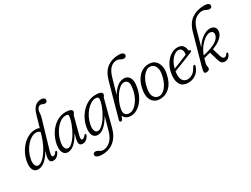

<svg xmlns="http://www.w3.org/2000/svg" viewBox="-72 -1426 3097 2372"><g transform="rotate(-30 1476.0 -240.5)"><path d="M398.5 -55Q364 8 308.5 8Q259 8 259 -46.5Q259 -60 263.2 -81.8Q267.5 -103.5 281 -146.5Q234 -65.5 186.8 -28.8Q139.5 8 93 8Q47 8 25.5 -31.5Q4 -71 17 -146Q26.5 -202 52.5 -254.2Q78.5 -306.5 117 -347.8Q155.5 -389 203.5 -413.2Q251.5 -437.5 305.5 -437.5Q339 -437.5 361.5 -424.5L411 -594.5Q431.5 -664 466.5 -695Q501.5 -726 550.5 -726Q578 -726 591.8 -715.2Q605.5 -704.5 605.5 -690Q605.5 -675 596.8 -665Q588 -655 571.5 -655Q553 -655 541.5 -662.8Q530 -670.5 511.5 -670.5Q485 -670.5 467 -637Q459.5 -620.5 457.8 -604Q456 -587.5 454.2 -567Q452.5 -546.5 444 -518L326.5 -117Q316.5 -82 317 -61.5Q317.5 -41 334.5 -41Q344.5 -41 355.5 -47.8Q366.5 -54.5 380.5 -74.5Q388 -85 396 -81Q408.5 -77 398.5 -55ZM74.5 -148Q64.5 -97 76.5 -65.8Q88.5 -34.5 116.5 -34.5Q144.5 -34.5 175.5 -59Q206.5 -83.5 236.8 -126Q267 -168.5 292.8 -222.8Q318.5 -277 335.5 -336L348 -377.5Q327.5 -400 292 -400Q259.5 -400 225.2 -380.2Q191 -360.5 160.2 -325.8Q129.5 -291 107 -245.5Q84.5 -200 74.5 -148Z M741 -109Q731 -70 734.8 -55.5Q738.5 -41 750 -41Q760 -41 770.8 -47.8Q781.5 -54.5 796 -72.5Q805.5 -84.5 814.5 -81Q826.5 -76.5 815.5 -52.5Q782.5 8 726.5 8Q679 8 679 -40.5Q679 -55.5 683.5 -80.2Q688 -105 703 -156.5Q657 -73 610.5 -32.5Q564 8 518.5 8Q472.5 8 451.2 -31.5Q430 -71 443 -146Q452.5 -201 477.8 -253Q503 -305 541.5 -346.8Q580 -388.5 629.5 -413Q679 -437.5 736.5 -437.5Q781 -437.5 804.2 -426.2Q827.5 -415 827 -395Q826.5 -381 817 -371.2Q807.5 -361.5 803.5 -345.5ZM500.5 -148.5Q489.5 -95 502.5 -64.8Q515.5 -34.5 542 -34.5Q568.5 -34.5 597 -59Q625.5 -83.5 652.2 -123.2Q679 -163 700.8 -209Q722.5 -255 736.5 -298.8Q750.5 -342.5 753 -374.5Q754 -388 745.8 -394Q737.5 -400 712.5 -400Q670 -400 626 -365.8Q582 -331.5 548 -274.2Q514 -217 500.5 -148.5Z M1138 17Q1109 128.5 1039.5 186.8Q970 245 868.5 245Q822.5 245 799.5 232Q776.5 219 776.5 200Q776.5 186 786 177.2Q795.5 168.5 812 168.5Q828 168.5 842 177Q856 185.5 871 194Q886 202.5 905.5 202.5Q963 202.5 1009.8 159.5Q1056.5 116.5 1079 36L1133 -157Q1084 -72.5 1037 -32.2Q990 8 943.5 8Q897 8 875.8 -31.5Q854.5 -71 867.5 -146Q877 -201 903 -253Q929 -305 968.2 -346.8Q1007.5 -388.5 1057.5 -413Q1107.5 -437.5 1165.5 -437.5Q1209.5 -437.5 1232.8 -426.5Q1256 -415.5 1255.5 -396Q1254.5 -382 1246 -372Q1237.5 -362 1233.5 -347ZM925 -148Q915 -96.5 927 -65.5Q939 -34.5 967 -34.5Q993.5 -34.5 1022.8 -58.5Q1052 -82.5 1079.8 -121Q1107.5 -159.5 1130 -204.5Q1152.5 -249.5 1166.8 -292.8Q1181 -336 1182.5 -368Q1184 -400 1141.5 -400Q1109.5 -400 1075.8 -380.2Q1042 -360.5 1011.2 -325.8Q980.5 -291 957.8 -245.5Q935 -200 925 -148Z M1450.5 -519 1388.5 -302Q1422.5 -362.5 1468.8 -400Q1515 -437.5 1567.5 -437.5Q1619 -437.5 1645 -395.2Q1671 -353 1656 -267Q1644 -190.5 1609 -128Q1574 -65.5 1523.2 -28.8Q1472.5 8 1414.5 8Q1377.5 8 1351.5 -7.8Q1325.5 -23.5 1315.5 -53L1295 -7Q1287 7 1274.5 7Q1249.5 7 1260 -30L1392.5 -508Q1424.5 -622 1492.8 -672Q1561 -722 1656.5 -722Q1696 -722 1713.2 -710Q1730.5 -698 1730.5 -681.5Q1730.5 -648.5 1692 -648.5Q1677.5 -648.5 1663.2 -655.5Q1649 -662.5 1633.8 -669.2Q1618.5 -676 1600.5 -676Q1553 -676 1513.8 -639.5Q1474.5 -603 1450.5 -519ZM1543.5 -395Q1513 -395 1482 -370Q1451 -345 1423.5 -305Q1396 -265 1376.2 -219.2Q1356.5 -173.5 1349 -132Q1339 -81.5 1357.2 -55.5Q1375.5 -29.5 1414.5 -29.5Q1456 -29.5 1494 -62.8Q1532 -96 1559.5 -148.8Q1587 -201.5 1597.5 -259Q1612.5 -337.5 1595.8 -366.2Q1579 -395 1543.5 -395Z M1923.5 -438.5Q1976 -438.5 2009.8 -410Q2043.5 -381.5 2055.8 -332.8Q2068 -284 2055.5 -223Q2033.5 -110.5 1973.5 -51.2Q1913.5 8 1831.5 8Q1756 8 1718.5 -50.5Q1681 -109 1700.5 -207.5Q1720 -313 1778.8 -375.8Q1837.5 -438.5 1923.5 -438.5ZM1840.5 -28.5Q1872 -28.5 1903 -53Q1934 -77.5 1958.8 -122.5Q1983.5 -167.5 1996.5 -229Q2009.5 -288 2000.5 -326.2Q1991.5 -364.5 1968.2 -383.2Q1945 -402 1916 -402Q1885 -402 1853.5 -377Q1822 -352 1797 -307Q1772 -262 1759.5 -201.5Q1740.5 -111.5 1767 -70Q1793.5 -28.5 1840.5 -28.5Z M2411 -121.5Q2401.5 -89.5 2378.2 -59.8Q2355 -30 2318.5 -11Q2282 8 2233 8Q2160.5 8 2127.5 -40.2Q2094.5 -88.5 2103.5 -172Q2111 -247.5 2144.2 -308Q2177.5 -368.5 2226.5 -403.5Q2275.5 -438.5 2331.5 -438.5Q2380.5 -438.5 2404.5 -412Q2428.5 -385.5 2431.5 -344.5Q2433 -332.5 2441.5 -332.5Q2454 -334.5 2457.5 -324.5Q2461 -310 2437.5 -301Q2409.5 -289.5 2372.2 -274.5Q2335 -259.5 2296.2 -244.2Q2257.5 -229 2223.2 -215.8Q2189 -202.5 2166 -194Q2164.5 -184.5 2163.5 -175Q2155 -104 2179 -68.2Q2203 -32.5 2250 -32.5Q2282 -32.5 2318.8 -55.2Q2355.5 -78 2380 -131Q2392.5 -149.5 2403.5 -148Q2419 -146 2411 -121.5ZM2324 -403.5Q2294.5 -403.5 2264.8 -381.5Q2235 -359.5 2210.5 -319.8Q2186 -280 2173 -227Q2199 -237 2235 -251.5Q2271 -266 2308.8 -281.2Q2346.5 -296.5 2377.5 -310Q2379.5 -322 2379.5 -339.5Q2379.5 -369 2365.5 -386.2Q2351.5 -403.5 2324 -403.5Z M2837 -48.5Q2825.5 -23 2804.8 -7.5Q2784 8 2755.5 8Q2728 8 2711.2 -8.2Q2694.5 -24.5 2683 -65.5L2650 -180.5Q2606 -167.5 2555 -156.5Q2541.5 -111 2538.2 -95Q2535 -79 2535 -70.5Q2535 -57.5 2537.2 -47.8Q2539.5 -38 2539.5 -26Q2539.5 -10 2526 -1Q2512.5 8 2490.5 8Q2466 8 2463.5 -10.2Q2461 -28.5 2473.5 -75.5L2594 -508Q2626 -622.5 2700.5 -672.2Q2775 -722 2877.5 -722Q2917.5 -722 2934.5 -710Q2951.5 -698 2951.5 -681.5Q2951.5 -648.5 2913.5 -648.5Q2899 -648.5 2884.8 -655.5Q2870.5 -662.5 2855.2 -669.2Q2840 -676 2822.5 -676Q2768 -676 2722 -639.8Q2676 -603.5 2652 -519Q2646.5 -500 2636 -462.5Q2625.5 -425 2612.8 -379.2Q2600 -333.5 2587.5 -289Q2632 -362.5 2689 -401.5Q2746 -440.5 2796 -440.5Q2833.5 -440.5 2856.8 -418.5Q2880 -396.5 2875.5 -355Q2871.5 -311.5 2828.8 -271Q2786 -230.5 2702 -198.5L2734.5 -88.5Q2743.5 -59 2753.5 -49.2Q2763.5 -39.5 2777 -39.5Q2800 -39.5 2816.5 -68Q2824.5 -79 2832.5 -76Q2838.5 -75 2840.5 -68Q2842.5 -61 2837 -48.5ZM2770.5 -396.5Q2735.5 -396.5 2695 -367.5Q2654.5 -338.5 2619.2 -291.5Q2584 -244.5 2565.5 -189.5Q2695.5 -220 2752.8 -257.8Q2810 -295.5 2817 -342.5Q2820.5 -368.5 2806.5 -382.5Q2792.5 -396.5 2770.5 -396.5Z"/></g></svg>

Font: Fraunces 144pt SuperSoft Light
Style: Italic
Weight: 300
Italic angle: -16°
Version: Version 1.000;[b76b70a41]